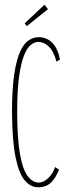

<svg xmlns="http://www.w3.org/2000/svg" viewBox="-20 -786 290 816"><path d="M143 10Q110 10 85 -19.5Q60 -49 46 -118.5Q32 -188 31 -308Q31 -407 40.5 -470Q50 -533 66 -567.5Q82 -602 102.5 -615Q123 -628 144 -628Q178 -628 201.5 -605Q225 -582 235 -533L220 -524Q208 -569 187 -588.5Q166 -608 143 -608Q128 -608 112 -596Q96 -584 83 -552.5Q70 -521 61.5 -463Q53 -405 53 -313Q53 -200 64.5 -133.5Q76 -67 97 -38.5Q118 -10 145 -10Q164 -10 184 -28Q204 -46 214 -76L231 -65Q215 -26 194.5 -8Q174 10 143 10ZM94 -675 85 -687 169 -766 184 -747Z"/></svg>

Font: Inconsolata UltraCondensed ExtraLight
Style: Regular
Weight: 200
Width: 1
Monospace: yes
Designer: Raph Levien, Cyreal, Brenton Simpson
Foundry: Raph Levien, Cyreal, Google
Version: Version 3.100; ttfautohint (v1.8.4.7-5d5b)